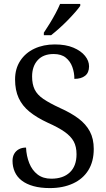

<svg xmlns="http://www.w3.org/2000/svg" viewBox="-20 -951 544 981"><path d="M235 10Q187 10 151 0Q115 -10 91 -28.5Q67 -47 55.5 -73Q44 -99 44 -129Q44 -150 52.5 -165Q61 -180 76.5 -188.5Q92 -197 113 -197Q115 -154 129.5 -117.5Q144 -81 172 -59.5Q200 -38 242 -38Q303 -38 337 -70.5Q371 -103 371 -163Q371 -202 356.5 -228.5Q342 -255 310 -277.5Q278 -300 224 -324Q168 -350 131 -380Q94 -410 75.5 -450Q57 -490 57 -545Q57 -600 83.5 -640.5Q110 -681 156 -702.5Q202 -724 260 -724Q316 -724 355 -707.5Q394 -691 414.5 -665.5Q435 -640 435 -612Q435 -580 415 -564Q395 -548 360 -548Q360 -580 349.5 -609Q339 -638 316 -656.5Q293 -675 254 -675Q201 -675 172.5 -643.5Q144 -612 144 -560Q144 -521 157 -494Q170 -467 201.5 -445.5Q233 -424 287 -399Q343 -374 381 -345.5Q419 -317 439 -279.5Q459 -242 459 -190Q459 -126 431.5 -81.5Q404 -37 353 -13.5Q302 10 235 10ZM204 -784Q219 -806 234.5 -831.5Q250 -857 264 -883Q278 -909 287 -931H390V-921Q381 -908 364 -888.5Q347 -869 325.5 -847Q304 -825 282 -805.5Q260 -786 241 -771H204Z"/></svg>

Font: Noto Serif Khmer SemiCondensed
Style: Regular
Weight: 400
Width: 4
Designer: Danh Hong and the Monotype Design Team
Foundry: Monotype Imaging Inc.
Version: Version 2.004